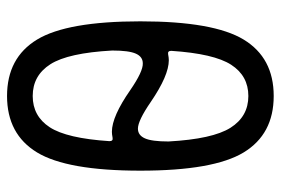

<svg xmlns="http://www.w3.org/2000/svg" viewBox="-145 -635 790 540"><g transform="rotate(-90 250.0 -365.0)"><path d="M158.2 -372.1Q139.6 -372.1 130.9 -352.5Q122.1 -333 122.1 -286.1Q128.9 -162.1 160.6 -111.8Q192.4 -61.5 250 -61.5Q306.6 -61.5 337.9 -109.9Q369.1 -158.2 377 -278.3Q377 -289.1 367.2 -287.1Q357.4 -285.2 350.6 -285.2Q307.6 -285.2 233.4 -335.9Q180.7 -372.1 158.2 -372.1ZM250 -668Q193.4 -668 162.1 -620.1Q130.9 -572.3 123 -452.1Q123 -441.4 132.8 -443.4Q142.6 -445.3 149.4 -445.3Q192.4 -445.3 266.6 -393.6Q319.3 -357.4 341.8 -358.4Q360.4 -358.4 369.1 -377.9Q377.9 -397.5 377.9 -444.3Q371.1 -568.4 339.4 -618.2Q307.6 -668 250 -668ZM408.7 -74.7Q357.4 9.8 250 9.8Q142.6 9.8 91.3 -74.7Q40 -159.2 40 -365.2Q40 -571.3 91.3 -655.8Q142.6 -740.2 250 -740.2Q357.4 -740.2 408.7 -655.8Q460 -571.3 460 -365.2Q460 -159.2 408.7 -74.7Z"/></g></svg>

Font: Rounded-X Mgen+ 2m regular
Style: Regular
Weight: 400
Designer: [Source Han Sans]
Ryoko NISHIZUKA  (kana & ideographs); Paul D. Hunt (Latin, Greek & Cyrillic); Wenlong ZHANG  (bopomofo
Version: Version 1.059.20150602